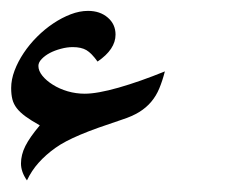

<svg xmlns="http://www.w3.org/2000/svg" viewBox="-20 -374 403 344"><path d="M154.8 -263.7Q144 -278.8 134.8 -284.2Q125.5 -289.6 110.4 -289.6Q100.1 -289.6 89.1 -286.6Q78.1 -283.7 69.3 -279.1Q60.5 -274.4 54.7 -268.3Q48.8 -262.2 48.8 -255.9Q48.8 -247.1 55.9 -238.3Q63 -229.5 74.7 -222.2Q86.4 -214.8 101.3 -210.4Q116.2 -206.1 131.8 -206.1Q154.3 -206.1 192.6 -217Q231 -228 275.4 -246.1Q271 -229 265.4 -215.6Q259.8 -202.1 251 -191.7Q242.2 -181.2 229.5 -173.3Q216.8 -165.5 198.7 -159.7Q175.3 -151.9 156.7 -145.3Q138.2 -138.7 123.8 -132.6Q109.4 -126.5 98.6 -120.8Q87.9 -115.2 79.1 -108.9Q62 -96.7 49.3 -82.5Q36.6 -68.4 28.3 -50.8Q17.6 -65.9 17.6 -81.1Q17.6 -96.7 25.4 -112.3Q33.2 -127.9 51.3 -149.4Q35.6 -158.2 25.6 -165.5Q15.6 -172.9 10 -180.2Q4.4 -187.5 2.2 -196Q0 -204.6 0 -216.3Q0 -231.4 6.1 -247.6Q12.2 -263.7 22.5 -279.1Q32.7 -294.4 46.4 -308.1Q60.1 -321.8 75.4 -332Q90.8 -342.3 106.7 -348.4Q122.6 -354.5 137.7 -354.5Q159.2 -354.5 173.1 -342.5Q187 -330.6 187 -312Q187 -285.6 154.8 -263.7Z"/></svg>

Font: XB Niloofar
Style: Regular
Weight: 400
Designer: Behnam
Foundry: Irmug
Version: Version 7.201 2008